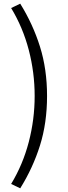

<svg xmlns="http://www.w3.org/2000/svg" viewBox="-20 -836 371 1052"><path d="M90.8 195.8 41 171.9Q105.5 65.4 137.7 -58.1Q169.9 -181.6 169.9 -310.1Q169.9 -438.5 137.7 -562Q105.5 -685.5 41 -792L90.8 -815.9Q160.2 -704.1 199 -580.6Q237.8 -457 237.8 -310.1Q237.8 -162.1 199 -38.8Q160.2 84.5 90.8 195.8Z"/></svg>

Font: `nÑOS CN Normal
Style: Regular
Weight: 350
Designer: Ryoko NISHIZUKA ?XZm?[P (kana & ideographs); Paul D. Hunt (Latin, Greek & Cyrillic); Wenlong ZHANG _ e??? (bopomofo); Sa
Foundry: Adobe Systems Incorporated
Version: Version 1.004 June 21, 2023